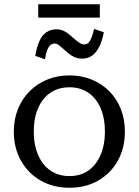

<svg xmlns="http://www.w3.org/2000/svg" viewBox="-20 -874 653 904"><path d="M568 -254Q568 -177 534.5 -117Q501 -57 442 -23.5Q383 10 307 10Q231 10 172 -23.5Q113 -57 79 -117Q45 -177 45 -254Q45 -312 64.5 -360.5Q84 -409 119.5 -444.5Q155 -480 202.5 -499.5Q250 -519 307 -519Q364 -519 411.5 -499.5Q459 -480 494.5 -444.5Q530 -409 549 -360.5Q568 -312 568 -254ZM139 -254Q139 -192 159.5 -144.5Q180 -97 217.5 -71Q255 -45 307 -45Q359 -45 396 -71Q433 -97 453.5 -144.5Q474 -192 474 -254Q474 -318 453.5 -365Q433 -412 396 -437.5Q359 -463 307 -463Q255 -463 217.5 -437.5Q180 -412 159.5 -365Q139 -318 139 -254ZM367 -598Q347 -598 331 -605Q315 -612 302 -623Q289 -634 277.5 -644.5Q266 -655 256.5 -662Q247 -669 237 -669Q218 -669 207.5 -649.5Q197 -630 192 -595L146 -611Q153 -653 165.5 -680.5Q178 -708 198 -722Q218 -736 246 -736Q264 -736 279 -729Q294 -722 307 -711Q320 -700 332 -689.5Q344 -679 355 -672Q366 -665 377 -665Q390 -665 398 -674Q406 -683 412 -699.5Q418 -716 423 -738L469 -722Q461 -681 447 -653.5Q433 -626 413.5 -612Q394 -598 367 -598ZM160 -854H450V-791H160Z"/></svg>

Font: Roboto Serif 28pt
Style: Regular
Weight: 400
Designer: Greg Gazdowicz
Foundry: Commercial Type
Version: Version 1.008